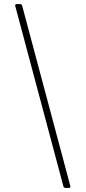

<svg xmlns="http://www.w3.org/2000/svg" viewBox="-20 -798 422 947"><path d="M327 120 89 -771C88 -775 83 -778 79 -778H62C57 -778 54 -775 55 -769L293 122C294 126 299 129 303 129H320C325 129 328 126 327 120Z"/></svg>

Font: LINE Seed JP_OTF Thin
Style: Regular
Weight: 250
Designer: LY Corporation & Fontrix & Fontworks
Version: Version 1.007